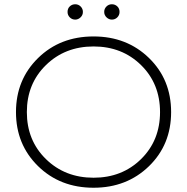

<svg xmlns="http://www.w3.org/2000/svg" viewBox="-20 -876 878 901"><path d="M333 -784Q318 -784 307.5 -794.5Q297 -805 297 -820Q297 -836 307.5 -846Q318 -856 333 -856Q348 -856 358.5 -845.5Q369 -835 369 -820Q369 -805 358 -794.5Q347 -784 333 -784ZM505 -784Q491 -784 480 -794.5Q469 -805 469 -820Q469 -835 479.5 -845.5Q490 -856 505 -856Q520 -856 530.5 -846Q541 -836 541 -820Q541 -805 530.5 -794.5Q520 -784 505 -784ZM419 5Q262 5 158.5 -96.5Q55 -198 55 -350Q55 -502 158.5 -603.5Q262 -705 419 -705Q575 -705 679 -604Q783 -503 783 -350Q783 -197 679 -96Q575 5 419 5ZM195.5 -129.5Q285 -42 419 -42Q553 -42 642 -129.5Q731 -217 731 -350Q731 -483 642 -570.5Q553 -658 419 -658Q285 -658 195.5 -570.5Q106 -483 106 -350Q106 -217 195.5 -129.5Z"/></svg>

Font: mBank Light
Style: Regular
Weight: 300
Designer: Julieta Ulanovsky
Foundry: Julieta Ulanovsky
Version: Version 7.200;PS 007.200;hotconv 1.0.88;makeotf.lib2.5.64775